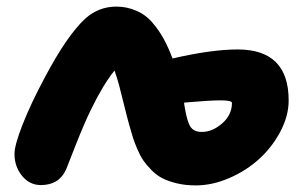

<svg xmlns="http://www.w3.org/2000/svg" viewBox="-20 -499 922 582"><path d="M104 62Q69.3 62 46.6 33.7Q23.9 5.4 23.9 -32.2Q23.9 -59.1 48.8 -122.3Q73.7 -185.5 115.2 -263.2Q183.1 -391.6 238.8 -442.9Q279.3 -479 333 -479Q365.2 -479 394.8 -465.8Q424.3 -452.6 443.8 -428.2Q478 -389.2 502.9 -321.8Q621.6 -349.1 700.2 -349.1Q855 -349.1 855 -194.8Q855 -147.9 830.1 -100.6Q805.2 -53.2 766.1 -17.6Q727.1 18.1 675.5 40.5Q624 63 573.2 63Q542.5 63 516.8 56.9Q491.2 50.8 473.1 41.7Q455.1 32.7 439.7 17.1Q424.3 1.5 414.8 -12.2Q405.3 -25.9 396.2 -47.1Q387.2 -68.4 382.8 -82.5Q378.4 -96.7 372.1 -119.1Q366.2 -139.6 357.4 -175.5Q348.6 -211.4 341.6 -238.3Q334.5 -265.1 327.1 -285.2Q292.5 -242.2 256.8 -168.9Q235.8 -126.5 208.7 -57.4Q181.6 11.7 180.2 15.1Q158.7 62 104 62ZM540 -173.8Q546.9 -131.3 557.1 -115.2Q567.4 -99.1 591.8 -99.1Q624 -99.1 653.6 -125Q683.1 -150.9 683.1 -187Q683.1 -194.8 647.9 -194.8Q615.7 -194.8 538.1 -188Q538.1 -183.6 540 -173.8Z"/></svg>

Font: Shantell Sans Bouncy
Style: Regular
Weight: 800
Designer: Stephen Nixon, Anya Danilova, Shantell Martin
Foundry: Arrow Type
Version: Version 1.006;[9816181b4]